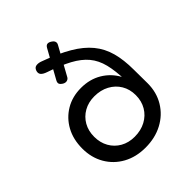

<svg xmlns="http://www.w3.org/2000/svg" viewBox="-226 -977 1124 1124"><g transform="rotate(-45 336.5 -414.5)"><path d="M328 4Q250 4 190 -29Q130 -62 96 -120.5Q62 -179 62 -254Q62 -330 93.5 -387.5Q125 -445 180.5 -478Q236 -511 308 -511Q380 -511 435.5 -478Q491 -445 522.5 -387.5Q554 -330 554 -254H603Q603 -179 567.5 -120.5Q532 -62 470 -29Q408 4 328 4ZM328 -86Q380 -86 420 -107.5Q460 -129 482.5 -167Q505 -205 505 -254Q505 -303 482.5 -340.5Q460 -378 420 -399.5Q380 -421 328 -421Q279 -421 241 -399.5Q203 -378 181.5 -340.5Q160 -303 160 -254Q160 -205 181.5 -167Q203 -129 241 -107.5Q279 -86 328 -86ZM526 -254 524 -357Q522 -438 508 -494Q494 -550 461.5 -589Q429 -628 373.5 -658Q318 -688 234 -716Q207 -725 197.5 -737.5Q188 -750 195 -769Q202 -787 219 -789Q236 -791 256 -783Q356 -747 422.5 -708Q489 -669 528.5 -621Q568 -573 585 -511Q602 -449 602 -367L603 -254ZM251 -603Q239 -610 234 -619.5Q229 -629 237 -644L333 -817Q341 -831 351.5 -832.5Q362 -834 375 -826Q390 -817 393.5 -806.5Q397 -796 391 -785L295 -611Q289 -601 277 -598Q265 -595 251 -603Z"/></g></svg>

Font: Comfortaa
Style: Bold
Weight: 700
Designer: Johan Aakerlund
Foundry: Johan Aakerlund
Version: Version 3.104; ttfautohint (v1.8.1.43-b0c9)